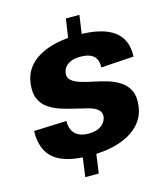

<svg xmlns="http://www.w3.org/2000/svg" viewBox="-135 -926 988 1152"><g transform="rotate(-15 359.0 -350.0)"><path d="M273 -42H357L334 125H250ZM384 -825H468L444 -655H359ZM314 8Q161 8 91.5 -47.5Q22 -103 25 -222L228 -230Q227 -177 255.5 -149.5Q284 -122 339 -122Q386 -122 415 -142Q444 -162 450 -196Q453 -225 433 -242Q413 -259 377.5 -268.5Q342 -278 299.5 -287.5Q257 -297 214.5 -310.5Q172 -324 138 -347Q104 -370 87.5 -408.5Q71 -447 79 -506Q92 -604 184.5 -657.5Q277 -711 429 -711Q578 -711 650 -658.5Q722 -606 717 -499L513 -486Q516 -534 489.5 -557.5Q463 -581 406 -581Q361 -581 332 -562Q303 -543 298 -509Q294 -480 314 -463Q334 -446 369.5 -435Q405 -424 448 -415.5Q491 -407 533.5 -394Q576 -381 609.5 -358Q643 -335 660 -297.5Q677 -260 669 -202Q660 -136 614.5 -89Q569 -42 492.5 -17Q416 8 314 8Z"/></g></svg>

Font: Pathway Extreme 28pt ExtraBold
Style: Italic
Weight: 800
Italic angle: -8°
Designer: Eduardo Rodriguez Tunni
Foundry: Eduardo Rodriguez Tunni
Version: Version 1.001;gftools[0.9.26]